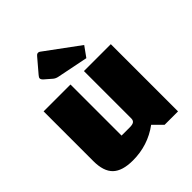

<svg xmlns="http://www.w3.org/2000/svg" viewBox="-208 -867 1010 1010"><g transform="rotate(-45 297.5 -362.0)"><path d="M45 0ZM545 0H445L395 -50Q307 15 195 15Q117 15 81 -19.5Q45 -54 45 -130V-500H245V-120H306Q327 -120 336 -126.5Q345 -133 345 -148V-500H545ZM228 -574Q213 -577 202 -586L164 -619Q153 -629 153 -637Q153 -644 162 -654L225 -728Q231 -735 234.5 -737Q238 -739 243 -739Q249 -739 254 -735L443 -596L402 -539Z"/></g></svg>

Font: Changa Black
Style: Regular
Weight: 900
Designer: Eduardo Rodriguez Tunni
Foundry: Eduardo Rodriguez Tunni
Version: Version 2.001; ttfautohint (v1.5.10-5e6f)